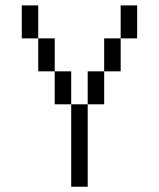

<svg xmlns="http://www.w3.org/2000/svg" viewBox="-20 -708 602 728"><path d="M125 -562.5H62.5V-687.5H125ZM125 -562.5H187.5V-437.5H125ZM187.5 -437.5H250V-312.5H187.5ZM250 -312.5H312.5V0H250ZM312.5 -437.5H375V-312.5H312.5ZM375 -562.5H437.5V-437.5H375ZM437.5 -687.5H500V-562.5H437.5Z"/></svg>

Font: ChillBitmapSE 16px
Style: Regular
Weight: 400
Designer: Designed by Warren2060
Foundry: ChillType
Version: Version 1.000